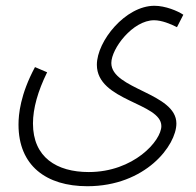

<svg xmlns="http://www.w3.org/2000/svg" viewBox="-20 -414 677 664"><path d="M44 17C44 159 140 230 282 230C483 230 590 89 590 13C590 -93 365 -105 365 -196C365 -246 439 -344 513 -344C539 -344 571 -331 592 -320L614 -363C595 -376 552 -394 514 -394C414 -394 315 -272 315 -190C315 -64 538 -59 538 22C538 73 442 181 287 181C176 181 94 130 94 13C94 -39 111 -99 143 -164L101 -182C50 -87 44 -18 44 17Z"/></svg>

Font: Noto Sans Arabic ExtCond Light
Style: Regular
Weight: 300
Width: 2
Designer: Monotype Design Team, Nadine Chahine, Nizar Qandah and Khaled Hosny
Foundry: Monotype Imaging Inc.
Version: Version 2.012